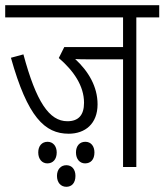

<svg xmlns="http://www.w3.org/2000/svg" viewBox="-20 -642 632 738"><path d="M504 -575H592V-622H0V-575H453V-461H227L206 -419C263 -370 303 -312 303 -247C303 -200 282 -176 239 -176C169 -176 119 -251 70 -433L22 -420C86 -192 152 -128 244 -128C307 -128 355 -166 355 -241C355 -309 320 -368 269 -415C285 -414 303 -414 322 -414H453V0H504ZM272 -56C272 -30 287 -14 307 -14C329 -14 343 -29 343 -56C343 -80 330 -97 308 -97C286 -97 272 -81 272 -56ZM127 -56C127 -30 142 -14 162 -14C183 -14 198 -29 198 -56C198 -80 184 -97 163 -97C141 -97 127 -81 127 -56ZM199 34C199 60 214 76 235 76C256 76 270 61 270 34C270 10 257 -7 235 -7C214 -7 199 9 199 34Z"/></svg>

Font: Noto Sans Devanagari Condensed Light
Style: Regular
Weight: 300
Width: 3
Designer: Jelle Bosma - Monotype Design Team
Foundry: Monotype Imaging Inc.
Version: Version 2.004